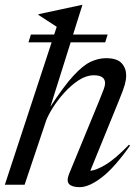

<svg xmlns="http://www.w3.org/2000/svg" viewBox="-29 -762 576 792"><path d="M160.5 -262 72.5 0H-9L184 -587.5H88.5L98.5 -619.5H194.5L205 -651.5L129.5 -700.5L130 -703.5L309.5 -742H311L272.5 -619.5H415L405 -587.5H262.5L179 -322Q234.5 -407 274.2 -450Q314 -493 345.8 -507.5Q377.5 -522 408.5 -522Q454 -522 472.8 -501.2Q491.5 -480.5 491.5 -451Q491.5 -434 486 -413.5Q480.5 -393 461.5 -347L343.5 -57.5Q368 -59.5 407.5 -83.2Q447 -107 503 -165L507.5 -161.5Q442.5 -69.5 390.2 -29.8Q338 10 300 10Q268 10 256 -2.8Q244 -15.5 256.5 -46L380 -346Q394 -380 399.2 -394.8Q404.5 -409.5 404.5 -418.5Q404.5 -451.5 358 -451.5Q327 -451.5 295.2 -430.8Q263.5 -410 235.5 -378.8Q207.5 -347.5 187.8 -315.8Q168 -284 160.5 -262Z"/></svg>

Font: Newsreader Display
Style: Italic
Weight: 400
Italic angle: -17°
Designer: Hugues Gentile
Foundry: Production Type
Version: Version 1.001